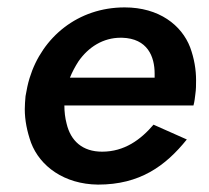

<svg xmlns="http://www.w3.org/2000/svg" viewBox="-20 -490 564 519"><path d="M395 -153C360 -112 316 -80 256 -80C203 -80 171 -109 160 -156C156 -171 154 -188 154 -205H503C506 -216 507 -227 508 -235C510 -248 510 -261 510 -273C510 -302 505 -332 494 -362C471 -422 410 -470 317 -470C191 -470 94 -390 60 -279C55 -263 52 -247 49 -230C48 -218 47 -206 47 -195C47 -165 53 -135 64 -104C88 -41 153 8 245 9C358 9 427 -41 485 -113ZM169 -280C175 -295 183 -310 192 -324C219 -363 259 -388 306 -388C307 -388 309 -388 310 -388C379 -386 398 -337 398 -291C398 -288 398 -284 398 -280Z"/></svg>

Font: Jost Medium
Style: Italic
Weight: 500
Italic angle: -5°
Version: Version 3.710